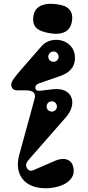

<svg xmlns="http://www.w3.org/2000/svg" viewBox="-20 -987 469 1022"><path d="M40 -538C40 -520 48 -506 73 -506H116C148 -506 166 -498 166 -475C166 -470 165 -464 163 -457L82 -161C55 -61 108 15 222 15C299 15 379 -19 372 -86C366 -144 317 -150 275 -132L155 -80C136 -72 119 -89 119 -109C119 -119 124 -127 140 -145L331 -363C397 -439 363 -524 262 -512L194 -504C185 -503 168 -503 168 -520C168 -530 174 -539 187 -543L297 -581C345 -598 379 -624 379 -680C379 -740 330 -775 279 -775C250 -775 221 -764 200 -740L87 -610C62 -581 40 -554 40 -538ZM265 -658C249 -658 237 -670 237 -685C237 -700 249 -713 265 -713C280 -713 292 -700 292 -685C292 -670 280 -658 265 -658ZM256 -393C240 -393 228 -405 228 -420C228 -435 240 -448 256 -448C271 -448 283 -435 283 -420C283 -405 271 -393 256 -393ZM363 -874C372 -925 345 -950 310 -959C250 -974 169 -973 158 -903C152 -864 160 -830 222 -815C281 -800 351 -800 363 -874Z"/></svg>

Font: Pilowlava Atome
Style: Regular
Weight: 500
Designer: Anton Moglia, Jérémy Landes, Maksym Kobuzan (Cyrillic), Velvetyne Type Foundry
Foundry: Anton Moglia, Jérémy Landes, Velvetyne Type Foundry
Version: Version 1.002;Glyphs 3.3 (3303)